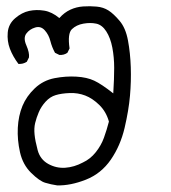

<svg xmlns="http://www.w3.org/2000/svg" viewBox="-20 -469 540 605"><path d="M160.2 115.2Q140.6 112.3 122.6 106.9Q104.5 101.6 78.1 75.7Q51.8 49.8 43 10.7Q34.2 -28.3 36.1 -66.4Q38.1 -104.5 50.8 -135.3Q63.5 -166 89.8 -190.9Q116.2 -215.8 151.9 -222.7Q187.5 -229.5 220.7 -227.5Q253.9 -225.6 276.9 -214.8Q299.8 -204.1 336.9 -174.8Q339.8 -221.7 339.8 -254.9Q339.8 -288.1 334 -318.8Q328.1 -349.6 314.9 -370.1Q301.8 -390.6 283.2 -394.5Q264.6 -398.4 242.7 -394.5Q220.7 -390.6 206.5 -377Q192.4 -363.3 199.2 -316.4L192.4 -302.7Q181.6 -294.9 167 -295.9L153.3 -302.7Q143.6 -320.3 138.7 -339.8Q133.8 -359.4 121.1 -373.5Q108.4 -387.7 90.8 -382.3Q73.2 -377 63 -363.3Q52.7 -349.6 63 -326.2Q73.2 -302.7 71.3 -288.1L64.5 -274.4Q52.7 -266.6 38.1 -267.6Q20.5 -291 11.2 -315.4Q2 -339.8 4.4 -366.7Q6.8 -393.6 27.8 -411.6Q48.8 -429.7 71.8 -434.6Q94.7 -439.5 119.1 -435.5Q143.6 -431.6 167 -412.1Q182.6 -429.7 201.7 -438.5Q220.7 -447.3 242.2 -448.7Q263.7 -450.2 284.7 -448.2Q305.7 -446.3 321.8 -436Q337.9 -425.8 356.9 -403.3Q376 -380.9 383.3 -341.3Q390.6 -301.8 392.1 -257.3Q393.6 -212.9 389.6 -167.5Q385.7 -122.1 372.6 -65.9Q359.4 -9.8 329.1 34.2Q298.8 78.1 250.5 97.2Q202.1 116.2 160.2 115.2ZM241.2 43Q264.6 32.2 281.7 10.7Q298.8 -10.7 307.6 -35.2Q316.4 -59.6 323.2 -85.9Q314.5 -117.2 293 -138.2Q271.5 -159.2 248.5 -168Q225.6 -176.8 199.7 -175.8Q173.8 -174.8 155.8 -169.4Q137.7 -164.1 123.5 -148.4Q109.4 -132.8 102.1 -115.2Q94.7 -97.7 90.8 -81.5Q86.9 -65.4 88.9 -45.4Q90.8 -25.4 98.6 3.9Q106.4 33.2 131.8 47.4Q157.2 61.5 185.5 59.6Q213.9 57.6 241.2 43Z"/></svg>

Font: JasonHandwriting4
Style: Regular
Weight: 400
Version: Version 1.01.21